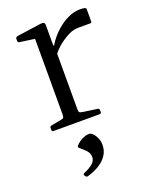

<svg xmlns="http://www.w3.org/2000/svg" viewBox="-141 -573 712 906"><g transform="rotate(-20 214.5 -120.5)"><path d="M128 0V-319H202V0ZM405 -426Q405 -418 397 -418H340Q330 -418 320.5 -416.5Q311 -415 300 -411Q271 -399 242.5 -377Q214 -355 193 -325L189 -350Q197 -374 215.5 -399.5Q234 -425 260 -447.5Q286 -470 315.5 -483.5Q345 -497 374 -497Q405 -497 405 -488ZM61 0Q53 0 53 -9V-18Q53 -27 62 -28L110 -37Q122 -39 125 -43Q128 -47 128 -59V-180H202V-57Q202 -46 205.5 -42.5Q209 -39 222 -37L293 -27Q301 -26 301 -17V-8Q301 0 292 0ZM128 -319V-465L146 -436L53 -449Q45 -450 45 -459V-469Q45 -476 54 -479L174 -496Q187 -498 192.5 -495Q198 -492 198 -481V-385L202 -368V-319ZM141 256Q134 258 129 251L126 247Q122 240 130 236Q155 226 173 211.5Q191 197 191 178Q191 158 177 143.5Q163 129 147 116Q141 111 146 104Q153 96 164 88Q175 80 188 75Q201 70 212 70Q223 70 233 80.5Q243 91 249.5 106.5Q256 122 256 140Q256 166 244.5 186Q233 206 215 220Q197 234 177.5 242.5Q158 251 141 256Z"/></g></svg>

Font: Hahmlet Light
Style: Regular
Weight: 300
Designer: Minjoo Ham & Mark Frömberg
Foundry: hypertype
Version: Version 1.002